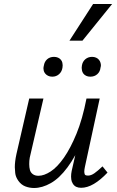

<svg xmlns="http://www.w3.org/2000/svg" viewBox="-20 -933 583 959"><path d="M385 5Q371 5 360.5 0Q350 -5 343.5 -16Q337 -27 336 -37Q335 -47 335 -51Q335 -64 338 -79L356 -158Q337 -124 317 -97Q277 -43 234 -18.5Q191 6 150 6Q127 6 106.5 -2Q86 -10 72 -29.5Q58 -49 56 -69Q54 -89 54 -98Q54 -126 62 -163L126 -441H197L134 -169Q127 -142 126.5 -129.5Q126 -117 126 -113Q126 -97 129.5 -84Q133 -71 144 -63Q155 -55 172 -55Q200 -55 233 -76.5Q266 -98 299 -145Q332 -192 362 -265Q392 -338 412 -441H478L404 -99Q401 -85 401 -76Q401 -70 403 -63Q405 -56 420 -56Q435 -56 452 -68Q469 -80 492 -102L517 -71Q482 -34 449 -14.5Q416 5 385 5ZM241 -550Q229 -550 220 -554.5Q211 -559 205.5 -566Q200 -573 198.5 -580Q197 -587 197 -591Q197 -598 199 -605Q202 -625 215.5 -637Q229 -649 250 -649Q261 -649 270 -645Q279 -641 284.5 -634Q290 -627 291.5 -619.5Q293 -612 293 -607Q293 -601 292 -595Q289 -575 275 -562.5Q261 -550 241 -550ZM431 -550Q419 -550 410 -554.5Q401 -559 396 -566Q391 -573 389.5 -581Q388 -589 388 -594Q388 -600 389 -605Q392 -625 406 -637Q420 -649 440 -649Q451 -649 460 -645Q469 -641 474.5 -634Q480 -627 482 -619.5Q484 -612 484 -607Q484 -602 482 -595Q480 -575 466 -562.5Q452 -550 431 -550ZM327 -730 445 -913H540L392 -730Z"/></svg>

Font: Isabella Sans
Style: Italic
Weight: 400
Italic angle: -12°
Designer: Christian Thalmann (Catharsis Fonts), Cristiano Sobral
Foundry: The Isabella Sans Project Authors
Version: Version 2.026; ttfautohint (v1.8.4.7-5d5b-dirty)